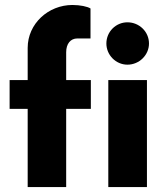

<svg xmlns="http://www.w3.org/2000/svg" viewBox="-20 -759 682 779"><path d="M248.5 -546.9C248.5 -581.5 266.1 -603 293.9 -603H347.2V-724.6C335 -732.4 305.2 -738.8 273.9 -738.8C175.8 -738.8 92.3 -662.6 92.3 -564.9V-434.1H19V-317.4H92.3V0H248.5V-317.4H348.6V-434.1H248.5ZM497.1 -496.6C544.9 -496.6 584.5 -535.6 584.5 -582.5C584.5 -630.4 544.9 -668.5 497.1 -668.5C450.2 -668.5 411.6 -630.4 411.6 -582.5C411.6 -535.6 450.2 -496.6 497.1 -496.6ZM419.4 0H576.2V-434.1H419.4Z"/></svg>

Font: Now Black
Style: Regular
Weight: 400
Designer: Alfredo Marco Pradil
Foundry: Alfredo Marco Pradil
Version: Version 1.200;hotconv 1.0.109;makeotfexe 2.5.65596